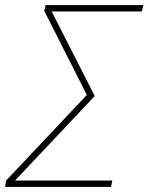

<svg xmlns="http://www.w3.org/2000/svg" viewBox="-28 -734 583 754"><path d="M-8 0 -4 -25 313 -361 146 -691 151 -714H535L529 -689H175L344 -357L31 -25H413L408 0Z"/></svg>

Font: Noto Sans Disp Thin
Style: Italic
Weight: 100
Italic angle: -12°
Designer: Monotype Design Team
Foundry: Monotype Imaging Inc.
Version: Version 2.000;GOOG;noto-source:20170915:90ef993387c0